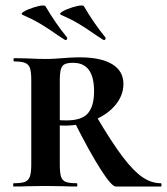

<svg xmlns="http://www.w3.org/2000/svg" viewBox="-20 -680 609 700"><path d="M260 0Q230 0 213 -1L145 -2L80 -1Q62 0 30 0Q28 0 28 -6Q28 -12 30 -12Q58 -12 71 -17Q84 -22 89 -36.5Q94 -51 94 -81V-387Q94 -417 89.5 -431Q85 -445 72 -450.5Q59 -456 32 -456Q29 -456 29 -462Q29 -468 32 -468L81 -467Q121 -465 145 -465Q164 -465 180 -466Q196 -467 208 -468Q241 -471 270 -471Q348 -471 389 -446Q430 -421 430 -374Q430 -333 401.5 -298Q373 -263 323.5 -242.5Q274 -222 215 -222Q183 -222 160 -226L159 -248Q184 -241 222 -241Q279 -241 301 -267.5Q323 -294 323 -347Q323 -451 247 -451Q226 -451 216 -446Q206 -441 202 -427.5Q198 -414 198 -385V-81Q198 -50 202.5 -36Q207 -22 219.5 -17Q232 -12 260 -12Q262 -12 262 -6Q262 0 260 0ZM566 0H402Q387 0 347 -62.5Q307 -125 253 -232L333 -253Q388 -160 427.5 -108Q467 -56 499.5 -34Q532 -12 566 -12Q569 -12 569 -6Q569 0 566 0ZM330 -552Q293 -578 265 -594.5Q237 -611 202 -626Q194 -630 207.5 -638Q221 -646 243 -653Q265 -660 277 -660Q285 -660 286 -657Q323 -594 364 -544Q365 -543 365 -540Q365 -537 362.5 -535Q360 -533 356 -535Q333 -550 330 -552ZM190 -552Q153 -578 125 -594.5Q97 -611 62 -626Q54 -630 67.5 -638Q81 -646 103 -653Q125 -660 137 -660Q145 -660 146 -657Q183 -594 224 -544Q225 -543 225 -540Q225 -537 222.5 -535Q220 -533 216 -535Q193 -550 190 -552Z"/></svg>

Font: Cormorant SC
Style: Bold
Weight: 700
Designer: Christian Thalmann (Catharsis Fonts)
Foundry: Catharsis Fonts
Version: Version 4.000